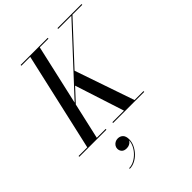

<svg xmlns="http://www.w3.org/2000/svg" viewBox="-331 -896 1353 1353"><g transform="rotate(-45 346.0 -219.0)"><path d="M136 -217 630 -749.5H640.5L146.5 -217ZM-40 0V-7.5H230V0ZM297 0V-7.5H607V0ZM45 0 215 -750H310L140 0ZM415 0 291.5 -381.5 363.5 -457 520.5 0ZM125 -742.5V-750H395V-742.5ZM492 -742.5V-750H732V-742.5ZM151.5 311.5V305Q177.5 305 203.5 291Q229.5 277 250.2 254Q271 231 282 203Q293 175 288.5 146.5H294.5Q294.5 160 286.8 171.2Q279 182.5 266.5 188.5Q254 194.5 239 194.5Q213 194.5 201 181.2Q189 168 189 149.5Q189 136.5 196 125.2Q203 114 215.2 107Q227.5 100 242.5 100Q266 100 281 115Q296 130 296 161.5Q296 188.5 283.8 215Q271.5 241.5 250.8 263.5Q230 285.5 204.2 298.5Q178.5 311.5 151.5 311.5Z"/></g></svg>

Font: Bodoni Moda 28pt
Style: Italic
Weight: 400
Italic angle: -13°
Designer: Owen Earl
Foundry: indestructible type
Version: Version 2.004